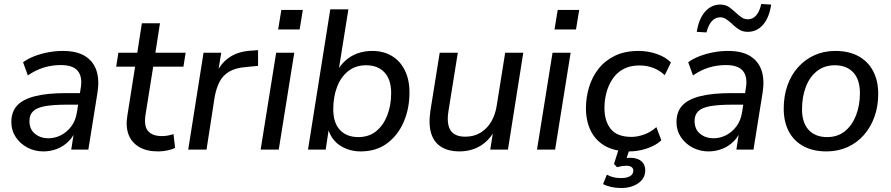

<svg xmlns="http://www.w3.org/2000/svg" viewBox="-20 -752 4476 965"><path d="M198 9Q155 9 118.5 -10Q82 -29 59.5 -62.5Q37 -96 37 -138Q37 -190 66 -221.5Q95 -253 156 -268.5Q217 -284 312 -284H393L384 -226H322Q249 -226 207 -218.5Q165 -211 146.5 -193Q128 -175 128 -144Q128 -102 156 -79.5Q184 -57 222 -57Q257 -57 287.5 -73Q318 -89 339.5 -118.5Q361 -148 367 -190L386 -311Q395 -366 371 -395.5Q347 -425 285 -425Q241 -425 200 -412.5Q159 -400 120 -373L96 -439Q120 -457 152.5 -469.5Q185 -482 222 -489Q259 -496 296 -496Q367 -496 408.5 -469.5Q450 -443 465 -396.5Q480 -350 470 -287L424 0H338L355 -109H365Q352 -69 325.5 -42.5Q299 -16 266 -3.5Q233 9 198 9Z M775 9Q717 9 679 -13.5Q641 -36 626 -76Q611 -116 620 -170L659 -417H564L575 -487H670L693 -635H784L761 -487H913L902 -417H750L712 -179Q702 -119 724 -93.5Q746 -68 794 -68Q810 -68 825 -71Q840 -74 852 -78L860 -9Q846 -1 822 4Q798 9 775 9Z M926 0 1003 -487H1092L1073 -371H1063Q1081 -424 1125 -458Q1169 -492 1237 -497L1277 -500V-421L1216 -415Q1164 -411 1132 -392Q1100 -373 1083.5 -341Q1067 -309 1059 -265L1018 0Z M1378 -604 1394 -702H1502L1486 -604ZM1290 0 1368 -487H1459L1381 0Z M1793 9Q1735 9 1690 -20Q1645 -49 1628 -107H1633L1617 0H1528L1640 -705H1731L1680 -386H1669Q1687 -420 1713.5 -445Q1740 -470 1775 -483Q1810 -496 1851 -496Q1907 -496 1949 -471Q1991 -446 2014.5 -399Q2038 -352 2038 -287Q2038 -206 2009 -139Q1980 -72 1925.5 -31.5Q1871 9 1793 9ZM1781 -63Q1834 -63 1870.5 -92.5Q1907 -122 1926.5 -172.5Q1946 -223 1946 -284Q1946 -352 1912.5 -388Q1879 -424 1820 -424Q1767 -424 1730 -394.5Q1693 -365 1674 -315Q1655 -265 1655 -203Q1655 -135 1688.5 -99Q1722 -63 1781 -63Z M2288 9Q2236 9 2199.5 -12.5Q2163 -34 2148 -79Q2133 -124 2143 -194L2190 -487H2281L2234 -194Q2227 -151 2234 -122Q2241 -93 2262 -79Q2283 -65 2318 -65Q2362 -65 2395 -85Q2428 -105 2449 -140.5Q2470 -176 2477 -224L2519 -487H2610L2533 0H2444L2461 -108H2471Q2446 -52 2398.5 -21.5Q2351 9 2288 9Z M2767 -604 2783 -702H2891L2875 -604ZM2679 0 2757 -487H2848L2770 0Z M3143 9Q3069 9 3021 -18.5Q2973 -46 2949 -95Q2925 -144 2925 -208Q2925 -262 2940.5 -313.5Q2956 -365 2988 -406Q3020 -447 3070 -471.5Q3120 -496 3189 -496Q3238 -496 3282 -480.5Q3326 -465 3352 -438L3321 -374Q3296 -398 3264 -410.5Q3232 -423 3193 -423Q3146 -423 3112.5 -404.5Q3079 -386 3058.5 -355Q3038 -324 3028 -286.5Q3018 -249 3018 -209Q3018 -143 3050 -103.5Q3082 -64 3154 -64Q3184 -64 3217.5 -76Q3251 -88 3279 -113L3304 -47Q3285 -29 3258 -16.5Q3231 -4 3201.5 2.5Q3172 9 3143 9ZM3102 193Q3075 193 3051 187.5Q3027 182 3011 173L3030 126Q3047 135 3063.5 139Q3080 143 3102 143Q3130 143 3146.5 133.5Q3163 124 3163 105Q3163 94 3154 87.5Q3145 81 3128 81Q3118 81 3107.5 82.5Q3097 84 3081 88L3066 72L3095 -20H3150L3125 56L3100 48Q3112 45 3124 43Q3136 41 3146 41Q3169 41 3186.5 48Q3204 55 3213.5 69.5Q3223 84 3223 104Q3223 144 3188.5 168.5Q3154 193 3102 193Z M3541 9Q3498 9 3461.5 -10Q3425 -29 3402.5 -62.5Q3380 -96 3380 -138Q3380 -190 3409 -221.5Q3438 -253 3499 -268.5Q3560 -284 3655 -284H3736L3727 -226H3665Q3592 -226 3550 -218.5Q3508 -211 3489.5 -193Q3471 -175 3471 -144Q3471 -102 3499 -79.5Q3527 -57 3565 -57Q3600 -57 3630.5 -73Q3661 -89 3682.5 -118.5Q3704 -148 3710 -190L3729 -311Q3738 -366 3714 -395.5Q3690 -425 3628 -425Q3584 -425 3543 -412.5Q3502 -400 3463 -373L3439 -439Q3463 -457 3495.5 -469.5Q3528 -482 3565 -489Q3602 -496 3639 -496Q3710 -496 3751.5 -469.5Q3793 -443 3808 -396.5Q3823 -350 3813 -287L3767 0H3681L3698 -109H3708Q3695 -69 3668.5 -42.5Q3642 -16 3609 -3.5Q3576 9 3541 9ZM3531 -589 3482 -592Q3492 -657 3523.5 -693Q3555 -729 3600 -729Q3628 -729 3647 -714.5Q3666 -700 3682 -685Q3695 -673 3708.5 -664Q3722 -655 3738 -655Q3764 -655 3781 -675Q3798 -695 3806 -732L3856 -729Q3846 -663 3815 -627.5Q3784 -592 3738 -592Q3711 -592 3691.5 -605.5Q3672 -619 3656 -635Q3643 -647 3629.5 -656Q3616 -665 3600 -665Q3575 -665 3557.5 -645.5Q3540 -626 3531 -589Z M4134 9Q4067 9 4018.5 -17Q3970 -43 3944.5 -91.5Q3919 -140 3919 -206Q3919 -269 3937.5 -322Q3956 -375 3991 -414Q4026 -453 4073.5 -474.5Q4121 -496 4178 -496Q4246 -496 4294 -470Q4342 -444 4368 -395.5Q4394 -347 4394 -280Q4394 -218 4375 -165Q4356 -112 4321.5 -73Q4287 -34 4239.5 -12.5Q4192 9 4134 9ZM4137 -63Q4190 -63 4226.5 -92.5Q4263 -122 4282.5 -172.5Q4302 -223 4302 -284Q4302 -352 4268.5 -388Q4235 -424 4176 -424Q4123 -424 4086 -394.5Q4049 -365 4030 -315Q4011 -265 4011 -203Q4011 -135 4044.5 -99Q4078 -63 4137 -63Z"/></svg>

Font: Nunito Sans 12pt ExtraLight 12pt Medium
Style: Italic
Weight: 500
Italic angle: -9°
Version: Version 3.101;gftools[0.9.27]